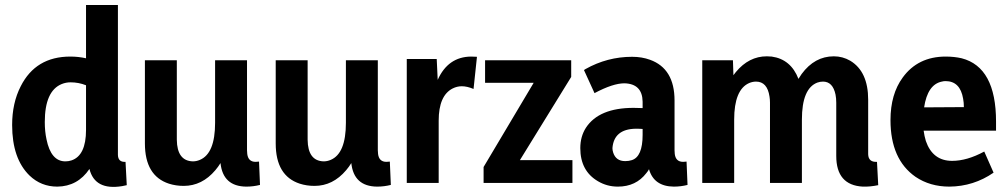

<svg xmlns="http://www.w3.org/2000/svg" viewBox="-20 -728 4003 764"><path d="M322.3 -708V-496.1Q292 -502.9 259.8 -502.9Q122.1 -502.9 62.5 -384.8Q28.3 -318.4 28.3 -230.5Q28.3 -96.7 97.7 -29.3Q143.6 14.6 208 14.6Q289.1 13.7 335.9 -55.7Q357.4 30.3 465.8 12.7Q475.6 10.7 484.4 8.8L479.5 -84Q450.2 -82 449.2 -111.3V-708ZM240.2 -85.9Q182.6 -85.9 165 -173.8Q158.2 -205.1 158.2 -242.2Q158.2 -366.2 225.6 -393.6Q242.2 -400.4 260.7 -400.4Q293 -400.4 322.3 -388.7V-210.9Q322.3 -109.4 264.6 -89.8Q252.9 -85.9 240.2 -85.9Z M960 14.6Q988.3 14.6 1014.6 7.8L1010.7 -85Q1004.9 -84 997.1 -84Q967.8 -84 963.9 -115.2Q962.9 -122.1 962.9 -129.9V-488.3H835.9V-239.3Q835.9 -117.2 775.4 -91.8Q761.7 -85.9 747.1 -85.9Q684.6 -87.9 683.6 -171.9V-488.3H556.6V-157.2Q556.6 -28.3 652.3 2.9Q679.7 11.7 710.9 11.7Q784.2 11.7 836.9 -50.8Q848.6 -64.5 857.4 -79.1Q867.2 13.7 960 14.6Z M1480.5 14.6Q1508.8 14.6 1535.2 7.8L1531.2 -85Q1525.4 -84 1517.6 -84Q1488.3 -84 1484.4 -115.2Q1483.4 -122.1 1483.4 -129.9V-488.3H1356.4V-239.3Q1356.4 -117.2 1295.9 -91.8Q1282.2 -85.9 1267.6 -85.9Q1205.1 -87.9 1204.1 -171.9V-488.3H1077.1V-157.2Q1077.1 -28.3 1172.9 2.9Q1200.2 11.7 1231.4 11.7Q1304.7 11.7 1357.4 -50.8Q1369.1 -64.5 1377.9 -79.1Q1387.7 13.7 1480.5 14.6Z M1725.6 0V-248Q1725.6 -347.7 1781.2 -376Q1798.8 -384.8 1817.4 -384.8Q1838.9 -384.8 1864.3 -374L1877.9 -502Q1869.1 -502.9 1854.5 -502.9Q1762.7 -502 1721.7 -410.2L1717.8 -493.2H1598.6V0Z M2048.8 -90.8 2252.9 -421.9V-488.3H1910.2V-398.4H2103.5L1904.3 -63.5V0H2257.8V-90.8Z M2661.1 14.6Q2689.5 14.6 2715.8 7.8L2711.9 -85Q2706.1 -84 2698.2 -84Q2668.9 -84 2665 -115.2Q2664.1 -122.1 2664.1 -129.9V-328.1Q2664.1 -455.1 2566.4 -490.2Q2534.2 -502 2495.1 -502Q2396.5 -502 2309.6 -453.1Q2306.6 -451.2 2303.7 -449.2L2345.7 -357.4Q2418.9 -396.5 2464.8 -396.5Q2536.1 -394.5 2537.1 -323.2V-297.9Q2522.5 -298.8 2501 -298.8Q2363.3 -298.8 2311.5 -219.7Q2289.1 -184.6 2289.1 -138.7Q2289.1 -47.9 2359.4 -6.8Q2395.5 14.6 2438.5 14.6Q2510.7 14.6 2551.8 -39.1Q2558.6 -46.9 2562.5 -54.7Q2582 13.7 2661.1 14.6ZM2467.8 -86.9Q2430.7 -86.9 2419.9 -121.1Q2417 -129.9 2417 -138.7Q2422.9 -213.9 2508.8 -215.8Q2528.3 -215.8 2537.1 -214.8V-191.4Q2537.1 -104.5 2494.1 -90.8Q2482.4 -86.9 2467.8 -86.9Z M3434.6 -331.1Q3434.6 -443.4 3363.3 -486.3Q3333 -503.9 3297.9 -503.9Q3221.7 -503.9 3169.9 -433.6Q3163.1 -423.8 3157.2 -414.1Q3127 -492.2 3050.8 -502.9Q3041 -503.9 3031.2 -503.9Q2960 -503.9 2908.2 -441.4Q2902.3 -434.6 2898.4 -428.7L2896.5 -488.3H2774.4V0H2901.4V-252Q2901.4 -371.1 2960.9 -397.5Q2974.6 -403.3 2988.3 -403.3Q3033.2 -403.3 3042 -343.8Q3043.9 -332 3043.9 -319.3V0H3170.9V-252Q3170.9 -376 3232.4 -399.4Q3243.2 -403.3 3254.9 -403.3Q3293.9 -403.3 3304.7 -351.6Q3307.6 -336.9 3307.6 -319.3V-107.4Q3307.6 8.8 3413.1 14.6Q3441.4 15.6 3474.6 8.8L3469.7 -84Q3435.5 -82 3434.6 -114.3Z M3933.6 -41 3896.5 -125Q3828.1 -87.9 3768.6 -87.9Q3691.4 -87.9 3664.1 -167Q3658.2 -186.5 3655.3 -208H3943.4V-244.1Q3943.4 -460.9 3806.6 -496.1Q3777.3 -502.9 3743.2 -502.9Q3632.8 -502.9 3572.3 -419.9Q3523.4 -353.5 3523.4 -250Q3523.4 -93.8 3623 -24.4Q3680.7 14.6 3757.8 14.6Q3854.5 13.7 3933.6 -41ZM3742.2 -405.3Q3800.8 -405.3 3812.5 -335Q3815.4 -319.3 3815.4 -301.8L3657.2 -300.8Q3670.9 -391.6 3727.5 -403.3Q3735.4 -405.3 3742.2 -405.3Z"/></svg>

Font: Yaldevi Colombo
Style: Bold
Weight: 700
Designer: Sol Matas, Denzil Rajitha, Kosala Senevirathne and Pathum Egodawatta
Foundry: Mooniak
Version: Version 1.020 ; ttfautohint (v1.6)